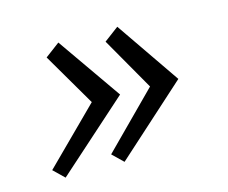

<svg xmlns="http://www.w3.org/2000/svg" viewBox="-65 -529 661 557"><g transform="rotate(-15 265.5 -250.0)"><path d="M69 -58 37 -89 199 -250 106 -409 150 -442 284 -250ZM246 -58 214 -89 374 -250 283 -409 327 -442 459 -250Z"/></g></svg>

Font: Epunda Sans
Style: Italic
Weight: 400
Italic angle: -12.0243°
Designer: Simon Atzbach
Foundry: typofactur
Version: Version 2.204; ttfautohint (v1.8.4.7-5d5b)